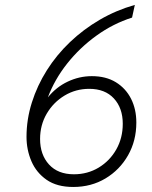

<svg xmlns="http://www.w3.org/2000/svg" viewBox="-20 -732 604 764"><path d="M271.5 12Q206.5 12 165.5 -16.5Q124.5 -45 105 -90.5Q85.5 -136 85.5 -187.5Q85.5 -257 106.8 -324.2Q128 -391.5 166.5 -452.5Q205 -513.5 258.5 -564.5Q312 -615.5 377.2 -653.5Q442.5 -691.5 516.5 -712.5L505.5 -662Q430 -638 363.8 -590.2Q297.5 -542.5 247.2 -479Q197 -415.5 170.5 -344.5Q203.5 -385.5 249.5 -407.2Q295.5 -429 345.5 -429Q401.5 -429 441 -404.8Q480.5 -380.5 501.5 -339Q522.5 -297.5 522.5 -244.5Q522.5 -172 489.5 -114Q456.5 -56 399.8 -22Q343 12 271.5 12ZM274 -38.5Q328.5 -38.5 372.8 -65.2Q417 -92 442.8 -137.5Q468.5 -183 468.5 -239.5Q468.5 -302 433.2 -340.2Q398 -378.5 335 -378.5Q281.5 -378.5 237 -351.8Q192.5 -325 166 -279.8Q139.5 -234.5 139.5 -179Q139.5 -116.5 175 -77.5Q210.5 -38.5 274 -38.5Z"/></svg>

Font: Overpass ExtraLight
Style: Italic
Weight: 250
Italic angle: -10°
Designer: Delve Withrington, Dave Bailey, Thomas Jockin
Foundry: Delve Fonts LLC
Version: Version 4.000